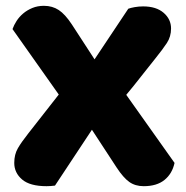

<svg xmlns="http://www.w3.org/2000/svg" viewBox="-20 -632 641 660"><path d="M296 -186 169 6Q161 7 154 7.5Q147 8 140 8Q83 8 56 -15Q29 -38 29 -72Q29 -101 41.5 -122.5Q54 -144 77 -173L182 -307L23 -532Q28 -546 37 -560Q46 -574 59.5 -585.5Q73 -597 91 -604.5Q109 -612 131 -612Q160 -612 182 -597.5Q204 -583 227 -548L305 -428L421 -602Q429 -605 443 -607.5Q457 -610 472 -610Q517 -610 542.5 -588Q568 -566 568 -534Q568 -506 553.5 -484Q539 -462 514 -431Q488 -399 464 -368Q440 -337 414 -306L580 -72Q572 -35 545.5 -13.5Q519 8 474 8Q445 8 424.5 -6.5Q404 -21 381 -56Z"/></svg>

Font: Baloo Paaji 2 ExtraBold
Style: Regular
Weight: 800
Designer: Shuchita Grover, Noopur Datye and Ek Type
Foundry: Ek Type
Version: Version 1.640;hotconv 1.0.111;makeotfexe 2.5.65597; ttfautoh